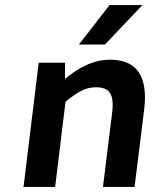

<svg xmlns="http://www.w3.org/2000/svg" viewBox="-20 -739 620 759"><path d="M198 0 239 -337C285 -374 316 -394 359 -394C412 -394 433 -369 423 -291L387 0H512L550 -307C565 -430 526 -503 416 -503C345 -503 288 -469 237 -427V-491H133L73 0ZM413 -719 292 -563H395L543 -719Z"/></svg>

Font: Falling Sky
Style: MedObl
Weight: 500
Designer: Paul D. Hunt
Foundry: Adobe Systems Incorporated
Version: Version 1.02